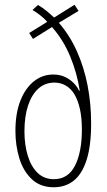

<svg xmlns="http://www.w3.org/2000/svg" viewBox="-20 -779 449 809"><path d="M140 -758Q159 -747 175.5 -733.5Q192 -720 208 -705L294 -759L311 -733L228 -683Q274 -630 304 -563Q334 -496 349 -419Q364 -342 364 -259Q364 -165 345 -105.5Q326 -46 291 -18Q256 10 206 10Q150 10 114 -24Q78 -58 61.5 -112Q45 -166 45 -227Q45 -302 66 -355Q87 -408 123 -436.5Q159 -465 204 -465Q233 -465 254.5 -454.5Q276 -444 291 -428.5Q306 -413 313 -397H316Q305 -470 276 -540.5Q247 -611 199 -665L119 -615L103 -640L179 -687Q165 -703 148.5 -715.5Q132 -728 117 -737ZM210 -431Q170 -431 142 -406Q114 -381 98.5 -335Q83 -289 83 -226Q83 -169 97 -123Q111 -77 138.5 -50.5Q166 -24 207 -24Q267 -24 296 -81Q325 -138 325 -233Q325 -282 317 -318.5Q309 -355 294.5 -380Q280 -405 258 -418Q236 -431 210 -431Z"/></svg>

Font: Noto Sans Khmer ExtraCondensed ExtraLight
Style: Regular
Weight: 250
Width: 2
Designer: Danh Hong and the Monotype Design Team
Foundry: Monotype Imaging Inc.
Version: Version 2.004